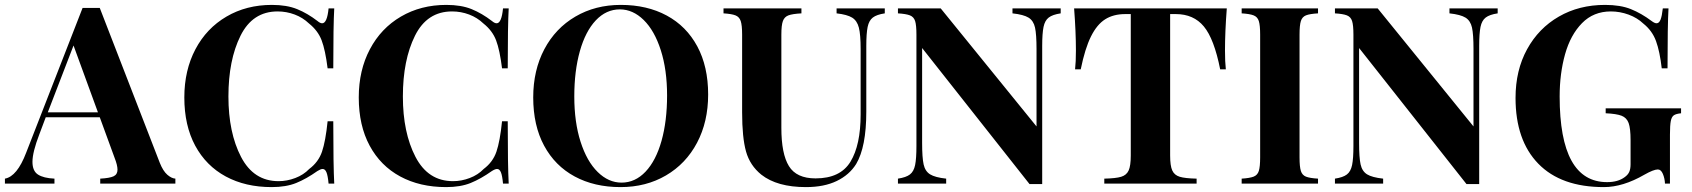

<svg xmlns="http://www.w3.org/2000/svg" viewBox="-35 -742 6837 776"><path d="M673.8 -20V0H370.1V-20Q408.2 -22 424.1 -29.5Q439.9 -37.1 439.9 -56.2Q439.9 -74.2 428.2 -104L368.2 -268.1H149.9L124 -199.2Q96.2 -127 96.2 -87.9Q96.2 -50.8 118.7 -36.4Q141.1 -22 185.1 -20V0H-15.1V-20Q34.2 -28.8 70.8 -125L298.8 -710H368.2L610.8 -84Q624 -50.8 641.1 -35.9Q658.2 -21 673.8 -20ZM360.8 -288.1 262.2 -558.1 158.2 -288.1Z M1248 -657.2Q1258.8 -647.9 1267.1 -647.9Q1287.1 -647.9 1293 -708H1315.9Q1312 -640.1 1312 -465.8H1289.1Q1279.8 -540 1264.9 -579.1Q1250 -618.2 1213.9 -647Q1189 -670.9 1156 -683.3Q1123 -695.8 1086.9 -695.8Q985.8 -695.8 937 -597.4Q888.2 -499 888.2 -352.1Q888.2 -206.1 939.2 -107.9Q990.2 -9.8 1090.8 -9.8Q1125 -9.8 1158.4 -22.5Q1191.9 -35.2 1214.8 -59.1Q1252 -86.9 1266.4 -128.9Q1280.8 -170.9 1289.1 -252H1312Q1312 -70.8 1315.9 0H1293Q1290 -32.2 1284.4 -45.7Q1278.8 -59.1 1269 -59.1Q1261.2 -59.1 1248 -50.8Q1203.1 -19 1162.1 -2.4Q1121.1 14.2 1063 14.2Q957 14.2 877.4 -28.8Q797.9 -71.8 753.9 -153.3Q710 -234.9 710 -348.1Q710 -458 754.9 -543Q799.8 -627.9 880.4 -675Q960.9 -722.2 1064 -722.2Q1124 -722.2 1166 -705.1Q1208 -688 1248 -657.2Z M1953.1 -657.2Q1963.9 -647.9 1972.2 -647.9Q1992.2 -647.9 1998 -708H2021Q2017.1 -640.1 2017.1 -465.8H1994.1Q1984.9 -540 1970 -579.1Q1955.1 -618.2 1918.9 -647Q1894 -670.9 1861.1 -683.3Q1828.1 -695.8 1792 -695.8Q1690.9 -695.8 1642.1 -597.4Q1593.3 -499 1593.3 -352.1Q1593.3 -206.1 1644.3 -107.9Q1695.3 -9.8 1795.9 -9.8Q1830.1 -9.8 1863.5 -22.5Q1897 -35.2 1919.9 -59.1Q1957 -86.9 1971.4 -128.9Q1985.8 -170.9 1994.1 -252H2017.1Q2017.1 -70.8 2021 0H1998Q1995.1 -32.2 1989.5 -45.7Q1983.9 -59.1 1974.1 -59.1Q1966.3 -59.1 1953.1 -50.8Q1908.2 -19 1867.2 -2.4Q1826.2 14.2 1768.1 14.2Q1662.1 14.2 1582.5 -28.8Q1502.9 -71.8 1459 -153.3Q1415 -234.9 1415 -348.1Q1415 -458 1460 -543Q1504.9 -627.9 1585.4 -675Q1666 -722.2 1769 -722.2Q1829.1 -722.2 1871.1 -705.1Q1913.1 -688 1953.1 -657.2Z M2827.1 -359.9Q2827.1 -250 2782.2 -165Q2737.3 -80.1 2656.7 -33Q2576.2 14.2 2473.1 14.2Q2367.2 14.2 2287.6 -28.8Q2208 -71.8 2164.1 -153.3Q2120.1 -234.9 2120.1 -348.1Q2120.1 -458 2165 -543Q2210 -627.9 2290.5 -675Q2371.1 -722.2 2474.1 -722.2Q2580.1 -722.2 2659.7 -679.2Q2739.3 -636.2 2783.2 -554.7Q2827.1 -473.1 2827.1 -359.9ZM2286.1 -352.1Q2286.1 -248 2311.5 -168.9Q2336.9 -89.8 2380.6 -46.9Q2424.3 -3.9 2477.1 -3.9Q2532.2 -3.9 2574.2 -48.3Q2616.2 -92.8 2638.7 -172.9Q2661.1 -252.9 2661.1 -356Q2661.1 -460 2635.7 -539.1Q2610.4 -618.2 2566.7 -661.1Q2522.9 -704.1 2470.2 -704.1Q2415 -704.1 2373 -659.7Q2331.1 -615.2 2308.6 -535.2Q2286.1 -455.1 2286.1 -352.1Z M3541 -688Q3508.3 -683.1 3492.7 -671.1Q3477.1 -659.2 3471.7 -633.1Q3466.3 -606.9 3466.3 -556.2V-291Q3466.3 -147.9 3425.3 -79.1Q3397.9 -35.2 3346.9 -10.5Q3295.9 14.2 3222.2 14.2Q3106 14.2 3042 -36.1Q2996.1 -73.2 2980.2 -129.6Q2964.4 -186 2964.4 -288.1V-602.1Q2964.4 -640.1 2958.7 -657Q2953.1 -673.8 2937.5 -679.9Q2921.9 -686 2889.2 -688V-708H3204.1V-688Q3168 -686 3151.6 -679.9Q3135.3 -673.8 3129.2 -657Q3123 -640.1 3123 -602.1V-225.1Q3123 -120.1 3153.6 -70.6Q3184.1 -21 3261.2 -21Q3361.3 -21 3402.3 -88.4Q3443.4 -155.8 3443.4 -279.8V-543.9Q3443.4 -602.1 3436.3 -630.1Q3429.2 -658.2 3409.2 -670.7Q3389.2 -683.1 3346.2 -688V-708H3541Z M4252 -688Q4219.2 -683.1 4203.6 -671.1Q4188 -659.2 4182.6 -633.1Q4177.2 -606.9 4177.2 -556.2V2H4126L3691.9 -547.9V-164.1Q3691.9 -105 3698 -77.4Q3704.1 -49.8 3724.1 -37.4Q3744.1 -24.9 3789.1 -20V0H3594.2V-20Q3627 -24.9 3642.6 -36.9Q3658.2 -48.8 3663.6 -75Q3668.9 -101.1 3668.9 -151.9V-602.1Q3668.9 -640.1 3663.6 -657Q3658.2 -673.8 3642.6 -679.9Q3627 -686 3594.2 -688V-708H3767.1L4154.3 -231V-543.9Q4154.3 -603 4148.2 -630.6Q4142.1 -658.2 4122.1 -670.7Q4102.1 -683.1 4057.1 -688V-708H4252Z M4916 -538.1Q4916 -491.2 4919.4 -461.9H4896.5Q4872.1 -585 4830.6 -635Q4789.1 -685.1 4717.3 -685.1H4694.3V-113.8Q4694.3 -71.8 4702.9 -53Q4711.4 -34.2 4732.9 -27.6Q4754.4 -21 4801.3 -20V0H4428.2V-20Q4475.1 -21 4496.6 -27.6Q4518.1 -34.2 4526.6 -53Q4535.2 -71.8 4535.2 -113.8V-685.1H4513.2Q4465.3 -685.1 4431.9 -664.1Q4398.4 -643.1 4374.3 -594.5Q4350.1 -545.9 4333 -461.9H4310.1Q4313.5 -491.2 4313.5 -538.1Q4313.5 -612.8 4306.2 -708H4923.3Q4916 -612.8 4916 -538.1Z M5292 -688Q5258.3 -686 5243.2 -679.9Q5228 -673.8 5222.7 -657Q5217.3 -640.1 5217.3 -602.1V-106Q5217.3 -67.9 5222.7 -51Q5228 -34.2 5243.2 -28.1Q5258.3 -22 5292 -20V0H4983.4V-20Q5016.1 -22 5031.7 -28.1Q5047.4 -34.2 5052.7 -51Q5058.1 -67.9 5058.1 -106V-602.1Q5058.1 -640.1 5052.7 -657Q5047.4 -673.8 5031.7 -679.9Q5016.1 -686 4983.4 -688V-708H5292Z M6018.1 -688Q5985.4 -683.1 5969.7 -671.1Q5954.1 -659.2 5948.7 -633.1Q5943.4 -606.9 5943.4 -556.2V2H5892.1L5458 -547.9V-164.1Q5458 -105 5464.1 -77.4Q5470.2 -49.8 5490.2 -37.4Q5510.3 -24.9 5555.2 -20V0H5360.4V-20Q5393.1 -24.9 5408.7 -36.9Q5424.3 -48.8 5429.7 -75Q5435.1 -101.1 5435.1 -151.9V-602.1Q5435.1 -640.1 5429.7 -657Q5424.3 -673.8 5408.7 -679.9Q5393.1 -686 5360.4 -688V-708H5533.2L5920.4 -231V-543.9Q5920.4 -603 5914.3 -630.6Q5908.2 -658.2 5888.2 -670.7Q5868.2 -683.1 5823.2 -688V-708H6018.1Z M6640.1 -657.2Q6652.3 -647.9 6660.2 -647.9Q6670.4 -647.9 6676.3 -662.4Q6682.1 -676.8 6685.5 -708H6708.5Q6704.6 -640.1 6704.6 -465.8H6681.2Q6673.3 -534.2 6658 -576.2Q6642.6 -618.2 6606.4 -647Q6582.5 -669.9 6547.4 -682.9Q6512.2 -695.8 6475.6 -695.8Q6405.3 -695.8 6358.9 -648.4Q6312.5 -601.1 6290.5 -522.9Q6268.6 -444.8 6268.6 -352.1Q6268.6 -5.9 6460.4 -5.9Q6504.4 -5.9 6531.2 -25.9Q6544.4 -35.2 6549.8 -47.1Q6555.2 -59.1 6555.2 -78.1V-175.8Q6555.2 -223.1 6547.4 -244.6Q6539.6 -266.1 6519 -274.2Q6498.5 -282.2 6454.6 -284.2V-304.2H6759.3V-284.2Q6739.3 -282.2 6730.2 -276.1Q6721.2 -270 6717.8 -252.9Q6714.4 -235.8 6714.4 -198.2V0H6694.3Q6693.4 -21 6685.8 -39.1Q6678.2 -57.1 6665.5 -57.1Q6648.4 -57.1 6611.3 -36.1Q6524.4 14.2 6447.3 14.2Q6274.4 14.2 6182.4 -80.3Q6090.3 -174.8 6090.3 -346.2Q6090.3 -458 6137 -543Q6183.6 -627.9 6265.4 -675Q6347.2 -722.2 6452.1 -722.2Q6514.2 -722.2 6556.6 -705.1Q6599.1 -688 6640.1 -657.2Z"/></svg>

Font: Neothic
Style: Regular
Weight: 400
Designer: Vasily Draigo aka Daymarius
Foundry: Vasily Draigo aka Daymarius
Version: Version 1.00 May 8, 2019, initial release